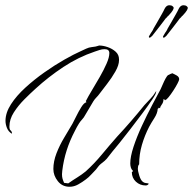

<svg xmlns="http://www.w3.org/2000/svg" viewBox="-20 -699 738 734"><path d="M246 15Q218 15 201 -6.5Q184 -28 184 -53Q184 -82 196 -113Q208 -144 225.5 -173Q243 -202 257 -226Q262 -235 271 -253.5Q280 -272 290.5 -289Q301 -306 310 -308V-309Q310 -310 309 -311Q308 -312 308 -313Q308 -313 308 -313.5Q308 -314 309 -314Q317 -330 331.5 -354Q346 -378 361.5 -405Q377 -432 387.5 -456Q398 -480 398 -496Q398 -511 380 -511Q370 -511 361 -508Q352 -505 343 -502Q280 -481 222.5 -443Q165 -405 116 -360Q97 -343 73.5 -319.5Q50 -296 33 -269.5Q16 -243 16 -215Q16 -204 20.5 -200.5Q25 -197 26 -189H25V-188Q12 -196 6.5 -210Q1 -224 1 -237Q1 -268 22 -300.5Q43 -333 77 -364Q111 -395 150 -422.5Q189 -450 226 -471Q263 -492 288 -503Q299 -508 309.5 -513Q320 -518 331 -519L345 -521Q347 -521 352.5 -523Q358 -525 359 -525Q374 -525 391.5 -519Q409 -513 422 -501.5Q435 -490 435 -472V-469Q435 -450 421 -425.5Q407 -401 389.5 -378.5Q372 -356 360 -340Q355 -333 348.5 -326.5Q342 -320 337 -312L305 -258Q301 -250 294 -242.5Q287 -235 282 -227Q278 -221 274 -213.5Q270 -206 266 -198Q247 -162 235 -124.5Q223 -87 218 -46Q218 -42 217.5 -39Q217 -36 217 -33Q217 -23 219 -16Q221 -9 225 0L241 2Q258 -10 275 -20.5Q292 -31 308 -44Q341 -74 369.5 -108.5Q398 -143 428 -177Q455 -206 481 -236Q507 -266 532 -297Q543 -309 554.5 -321Q566 -333 574 -346L577 -351V-348Q577 -341 562 -318.5Q547 -296 524.5 -266Q502 -236 478.5 -205.5Q455 -175 436 -151.5Q417 -128 410 -120Q403 -112 395.5 -101.5Q388 -91 380 -84L365 -72Q360 -68 355.5 -62Q351 -56 347 -51Q337 -41 328 -31Q319 -21 308 -13Q295 -3 279 6Q263 15 246 15ZM537 10Q515 10 499.5 -4.5Q484 -19 484 -41L488 -44V-47H487Q482 -52 480 -59.5Q478 -67 478 -74Q478 -100 490.5 -138Q503 -176 522.5 -218Q542 -260 561.5 -297Q581 -334 594 -358Q597 -364 602 -376Q607 -388 613 -399Q619 -410 623 -412Q627 -414 631 -416Q635 -418 639 -419Q646 -416 655.5 -410.5Q665 -405 665 -396Q665 -392 658.5 -379.5Q652 -367 642.5 -352.5Q633 -338 624.5 -327.5Q616 -317 612 -317L611 -315Q609 -320 605 -320Q605 -308 598.5 -299.5Q592 -291 592 -285Q590 -287 587 -287Q586 -287 586 -285L583 -283Q582 -266 570 -247.5Q558 -229 550 -214Q533 -181 522.5 -145Q512 -109 512 -71Q509 -68 508 -63.5Q507 -59 507 -55Q507 -45 512.5 -27.5Q518 -10 526 -4Q531 0 536 0.5Q541 1 546 2L547 3H549Q545 10 537 10ZM552 -555Q549 -555 549 -558Q549 -560 552 -564.5Q555 -569 557 -573Q559 -576 561.5 -579.5Q564 -583 567 -590Q573 -600 581.5 -615Q590 -630 598 -644Q606 -658 609 -665Q616 -679 627 -679Q635 -679 639.5 -675.5Q644 -672 644 -669Q644 -666 640.5 -659.5Q637 -653 624 -639Q620 -637 620 -635L612 -627L607 -620Q600 -611 589 -596.5Q578 -582 562 -562Q555 -555 552 -555ZM606 -555Q603 -555 603 -558Q603 -560 606 -564.5Q609 -569 611 -573Q613 -576 615.5 -579.5Q618 -583 621 -590Q627 -600 635.5 -615Q644 -630 652 -644Q660 -658 663 -665Q670 -679 681 -679Q689 -679 693.5 -675.5Q698 -672 698 -669Q698 -666 694.5 -659.5Q691 -653 678 -639Q674 -637 674 -635L666 -627L661 -620Q654 -611 643 -596.5Q632 -582 616 -562Q609 -555 606 -555Z"/></svg>

Font: Qwitcher Grypen
Style: Regular
Weight: 400
Designer: Robert E. Leuschke
Foundry: Robert E. Leuschke
Version: Version 1.100; ttfautohint (v1.8.3)